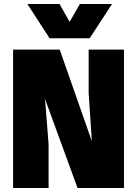

<svg xmlns="http://www.w3.org/2000/svg" viewBox="-20 -948 690 968"><path d="M46 0V-698H281L443 -236L427 -478V-698H605V0H371L207 -449L225 -221V0ZM118 -928H280L331 -838L383 -928H545L432 -755H230Z"/></svg>

Font: Azeret Mono Thin ExtraBold
Style: Regular
Weight: 800
Version: Version 1.002